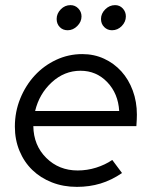

<svg xmlns="http://www.w3.org/2000/svg" viewBox="-20 -720 592 749"><path d="M456 -45Q415 -17 372 -4Q329 9 280 9Q227 9 182.5 -8.5Q138 -26 106 -57Q74 -88 56 -131.5Q38 -175 38 -226Q38 -284 59 -335.5Q80 -387 115.5 -425.5Q151 -464 199 -486.5Q247 -509 301 -509Q347 -509 386 -491Q425 -473 453.5 -441.5Q482 -410 498 -366.5Q514 -323 514 -273Q514 -263 513.5 -253.5Q513 -244 512 -228H110Q111 -153 160.5 -104Q210 -55 283 -55Q320 -55 355 -66Q390 -77 418 -96ZM294 -444Q231 -444 182 -399Q133 -354 117 -287H445Q441 -355 398.5 -399.5Q356 -444 294 -444ZM244 -602Q225 -602 213 -614.5Q201 -627 201 -646Q201 -667 217 -683.5Q233 -700 255 -700Q273 -700 285.5 -687Q298 -674 298 -656Q298 -635 281.5 -618.5Q265 -602 244 -602ZM417 -602Q399 -602 386.5 -614.5Q374 -627 374 -646Q374 -667 390.5 -683.5Q407 -700 429 -700Q447 -700 459 -687Q471 -674 471 -656Q471 -635 455 -618.5Q439 -602 417 -602Z"/></svg>

Font: Red Hat Display
Style: Italic
Weight: 400
Italic angle: -12°
Designer: Pentagram / MCKL
Foundry: Pentagram / MCKL
Version: Version 1.003; Red Hat Display Italic